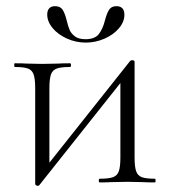

<svg xmlns="http://www.w3.org/2000/svg" viewBox="-20 -591 550 622"><path d="M482 0Q457 0 443 -1L394 -2L341 -1Q327 0 303 0Q300 0 300 -6Q300 -12 303 -12Q332 -12 346 -17Q360 -22 365 -36.5Q370 -51 370 -81V-322L108 8Q107 9 106 10Q105 11 103 11Q99 11 96.5 9Q94 7 94 5V-305Q94 -335 89 -349.5Q84 -364 70.5 -369Q57 -374 28 -374Q26 -374 26 -380Q26 -386 28 -386Q53 -386 67 -385L116 -384L168 -385Q182 -386 207 -386Q210 -386 210 -380Q210 -374 207 -374Q178 -374 164 -369Q150 -364 145 -349.5Q140 -335 140 -305V-64L402 -394Q406 -396 407 -396Q416 -396 416 -391V-81Q416 -51 421 -36.5Q426 -22 439.5 -17Q453 -12 482 -12Q484 -12 484 -6Q484 0 482 0ZM320 -525Q326 -548 333.5 -559.5Q341 -571 357 -571Q383 -571 383 -543Q383 -520 365 -499Q347 -478 318 -465.5Q289 -453 258 -453Q226 -453 197 -466Q168 -479 150.5 -500Q133 -521 133 -544Q133 -557 139.5 -564Q146 -571 158 -571Q175 -571 182.5 -560Q190 -549 196 -525Q201 -504 206 -493Q211 -482 223 -473Q235 -464 257 -464Q287 -464 300 -480.5Q313 -497 320 -525Z"/></svg>

Font: Cormorant Garamond Light
Style: Regular
Weight: 300
Designer: Christian Thalmann (Catharsis Fonts)
Version: Version 3.000